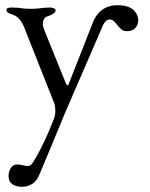

<svg xmlns="http://www.w3.org/2000/svg" viewBox="-20 -434 577 739"><path d="M13 244Q13 225 22 212Q31 199 46 199Q54 199 67.5 202Q81 205 86 205Q98 205 105 194Q124 165 147 117.5Q170 70 190 16Q193 7 193 -7Q193 -25 189 -36L73 -329Q56 -370 28 -378Q16 -382 10.5 -385.5Q5 -389 5 -396Q5 -405 25 -405Q51 -405 64 -402Q82 -400 98 -400Q115 -400 133 -402Q148 -405 174 -405Q181 -405 187.5 -402Q194 -399 194 -394Q194 -387 184.5 -381Q175 -375 165 -372Q154 -369 149.5 -361.5Q145 -354 145 -340Q145 -331 153 -312L234 -112Q237 -106 240 -106Q244 -106 245 -112L333 -336Q359 -414 433 -414Q473 -414 492.5 -396.5Q512 -379 512 -355Q512 -338 500.5 -326Q489 -314 469 -314Q456 -314 449 -319.5Q442 -325 432 -337Q430 -339 425 -345.5Q420 -352 414.5 -355.5Q409 -359 403 -359Q392 -359 384 -349Q376 -339 373 -329L225 13L210 50Q148 200 129 244Q120 264 103 274.5Q86 285 64 285Q42 285 27.5 275Q13 265 13 244Z"/></svg>

Font: EB Garamond
Style: Regular
Weight: 400
Designer: Georg Duffner and Octavio Pardo
Foundry: Georg Duffner
Version: Version 1.000; ttfautohint (v1.6)